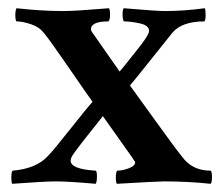

<svg xmlns="http://www.w3.org/2000/svg" viewBox="-20 -447 547 471"><path d="M135.7 -419.9Q165 -419.9 247.1 -426.8Q250 -423.8 250 -411.1Q250 -398.4 246.1 -394.5Q203.1 -394.5 203.1 -375Q203.1 -371.1 210 -362.3L273.4 -271.5Q280.3 -279.3 291.5 -293.5Q302.7 -307.6 311 -317.9Q319.3 -328.1 328.1 -339.8Q336.9 -351.6 341.3 -359.4Q345.7 -367.2 345.7 -371.1Q345.7 -384.8 323.2 -389.6Q300.8 -394.5 284.2 -394.5Q281.2 -396.5 280.8 -409.2Q280.3 -421.9 283.2 -426.8Q365.2 -419.9 383.8 -419.9Q430.7 -419.9 482.4 -426.8Q484.4 -422.9 484.4 -410.2Q484.4 -397.5 481.4 -394.5Q426.8 -394.5 403.3 -367.2Q389.6 -350.6 352.1 -303.2Q314.5 -255.9 298.8 -237.3Q312.5 -218.8 362.3 -149.4Q412.1 -80.1 426.8 -62.5Q451.2 -28.3 497.1 -28.3Q500 -25.4 500 -12.7Q500 0 497.1 3.9Q441.4 -2 382.8 -2Q366.2 -2 266.6 3.9Q263.7 -1 264.2 -13.7Q264.6 -26.4 267.6 -28.3Q280.3 -28.3 295.9 -34.2Q311.5 -40 311.5 -48.8Q311.5 -49.8 310.5 -51.3Q309.6 -52.7 308.1 -54.7Q306.6 -56.6 305.7 -58.6Q246.1 -142.6 232.4 -162.1Q172.9 -87.9 160.2 -69.3Q153.3 -59.6 153.3 -52.7Q153.3 -32.2 214.8 -28.3Q217.8 -27.3 217.8 -14.2Q217.8 -1 214.8 3.9Q148.4 -2 117.2 -2Q88.9 -2 9.8 3.9Q7.8 0 7.8 -12.2Q7.8 -24.4 10.7 -28.3Q69.3 -33.2 97.7 -64.5Q110.4 -77.1 152.8 -130.9Q195.3 -184.6 207 -197.3Q194.3 -214.8 147.9 -282.2Q101.6 -349.6 86.9 -367.2Q76.2 -380.9 55.7 -387.7Q35.2 -394.5 20.5 -394.5Q17.6 -397.5 17.6 -409.7Q17.6 -421.9 20.5 -426.8Q82 -419.9 135.7 -419.9Z"/></svg>

Font: Crimson
Style: Semibold
Weight: 600
Version: Version 0.8